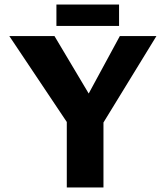

<svg xmlns="http://www.w3.org/2000/svg" viewBox="-20 -826 732 846"><path d="M274.3 0V-288.5L21.1 -667H220.1L410.1 -348L335.3 -348.4L508 -667H669.2L412.7 -248.4L435.9 -333.6V0ZM228.6 -711.8V-806.1H504.6V-711.8Z"/></svg>

Font: Maven Pro
Style: Regular
Weight: 400
Designer: Joe Prince
Foundry: Joe Prince
Version: Version 2.103